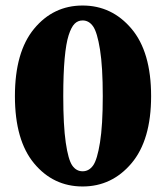

<svg xmlns="http://www.w3.org/2000/svg" viewBox="-20 -660 600 695"><path d="M209 -312Q209 -206 218 -144Q227 -82 241.5 -61Q256 -40 279 -40Q302 -40 317 -61Q332 -82 342 -144.5Q352 -207 352 -312Q352 -418 342 -480.5Q332 -543 317 -564.5Q302 -586 279 -586Q262 -586 250 -574Q238 -562 228.5 -532.5Q219 -503 214 -448Q209 -393 209 -312ZM527 -312Q527 -153 456 -69Q385 15 279 15Q173 15 103.5 -68.5Q34 -152 34 -312Q34 -472 103.5 -556Q173 -640 279 -640Q385 -640 456 -556Q527 -472 527 -312Z"/></svg>

Font: TypoPRO Source Serif Pro
Style: Regular
Weight: 900
Designer: Frank Grießhammer
Foundry: Adobe Systems Incorporated
Version: Version 1.017;PS 1.0;hotconv 1.0.79;makeotf.lib2.5.61930